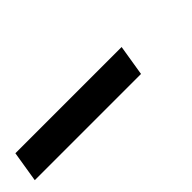

<svg xmlns="http://www.w3.org/2000/svg" viewBox="14 -194 469 469"><g transform="rotate(-45 248.5 40.0)"><path d="M364 80H-3L10 0H377Z"/></g></svg>

Font: Iosevka Slab Medium Oblique
Style: Regular
Weight: 500
Italic angle: -9°
Monospace: yes
Designer: Belleve Invis
Foundry: Belleve Invis
Version: Version 11.1.1; ttfautohint (v1.8.3)